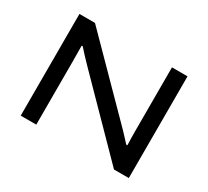

<svg xmlns="http://www.w3.org/2000/svg" viewBox="-136 -905 1217 1123"><g transform="rotate(30 473.0 -343.5)"><path d="M108 0V-687H213L644 -250Q655 -240 670 -223.5Q685 -207 700.5 -191Q716 -175 727 -162H735Q734 -181 733.5 -209.5Q733 -238 733 -260V-687H838V0H738L305 -441Q282 -464 257.5 -490.5Q233 -517 219 -533H212Q212 -516 212.5 -484.5Q213 -453 213 -421V0Z"/></g></svg>

Font: Archivo Expanded
Style: Regular
Weight: 400
Width: 7
Designer: Hector Gatti
Foundry: Omnibus-Type
Version: Version 2.001